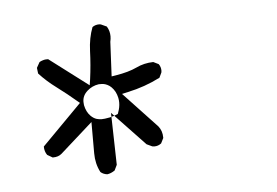

<svg xmlns="http://www.w3.org/2000/svg" viewBox="-34 -307 568 393"><g transform="rotate(-5 250.0 -110.5)"><path d="M268.6 -5.4Q270.5 -4.9 272.9 -4.9Q280.8 -4.9 287.1 -9.8L292.5 -20.5Q292.5 -21 292.5 -21.5Q292.5 -35.2 284.7 -44.9L216.3 -117.7L229 -120.6Q263.7 -127.9 295.4 -144L300.3 -154.3Q300.8 -156.2 300.8 -157.7Q300.8 -166 296.4 -171.9L285.6 -177.2Q266.6 -176.8 250.2 -168.9Q233.9 -161.1 207 -156.7L198.2 -155.3L201.7 -226.1Q203.1 -231.9 203.1 -237.3Q203.1 -248.5 197.3 -257.8L185.5 -263.2Q183.6 -263.7 182.1 -263.7Q173.8 -263.7 168 -259.3Q159.7 -237.8 158.7 -210.9Q157.7 -182.1 153.8 -153.3L151.9 -141.1L71.8 -201.7Q71.3 -201.7 70.1 -201.7Q68.8 -201.7 67.1 -201.7Q65.4 -201.7 63.5 -201.2Q61.5 -200.7 60.1 -200.2Q56.6 -199.2 53.7 -197.3L47.4 -186L48.8 -174.3Q64.5 -157.2 83.7 -143.1Q103 -128.9 128.9 -106.9Q47.4 -24.4 47.4 -24.4Q47.4 -14.2 52.7 -6.8L63.5 -0.5Q64 -0.5 64.5 -0.5Q75.2 -0.5 82 -6.3L148.9 -65.9V-1.5Q148.9 20 158.2 37.6Q163.6 42.5 171.9 43.5Q179.7 42.5 187.5 37.1L192.9 25.9L190.4 -81.1L257.3 -10.7ZM160.2 -71.3Q153.8 -73.2 147.9 -79.1Q139.6 -87.4 136.7 -101.6Q136.2 -105 136.2 -108.4Q136.2 -121.1 146.5 -130.4Q156.7 -139.6 170.4 -141.6Q172.9 -141.6 173.8 -141.6Q174.8 -141.6 176 -141.6Q177.2 -141.6 179.4 -141.4Q181.6 -141.1 183.8 -140.4Q186 -139.6 188 -138.7Q192.4 -136.7 196.3 -132.8Q205.1 -124 208 -110.4Q209 -105.5 209 -100.6Q209 -90.8 205.1 -80.6L204.1 -77.6Q193.8 -73.2 187.3 -72Q180.7 -70.8 177 -70.3Q173.3 -69.8 169.7 -69.8Q166 -69.8 160.2 -71.3Z"/></g></svg>

Font: Bakudai
Style: ExtraLight
Weight: 200
Version: Version 1.48